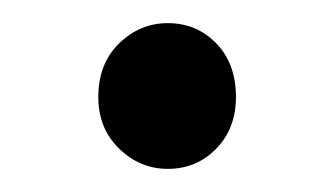

<svg xmlns="http://www.w3.org/2000/svg" viewBox="-20 -405 289 166"><path d="M125 -259Q101 -259 83 -276.5Q65 -294 65 -321Q65 -350 83 -367.5Q101 -385 125 -385Q150 -385 167 -367.5Q184 -350 184 -321Q184 -294 167 -276.5Q150 -259 125 -259Z"/></svg>

Font: Source Sans 3 ExtraLight
Style: Regular
Weight: 400
Version: Version 3.052;hotconv 1.1.0;makeotfexe 2.6.0